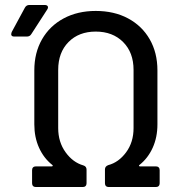

<svg xmlns="http://www.w3.org/2000/svg" viewBox="-20 -752 688 772"><path d="M109 -15V-68Q109 -75 113 -79Q117 -83 124 -83H188Q191 -83 192 -85Q193 -87 190 -89Q156 -116 137 -158Q118 -200 118 -252V-469Q118 -540 149 -594Q180 -648 236 -678Q292 -708 365 -708Q439 -708 495 -678Q551 -648 582 -594Q613 -540 613 -469V-252Q613 -200 594 -158Q575 -116 541 -89Q538 -87 539 -85Q540 -83 543 -83H607Q614 -83 618 -79Q622 -75 622 -68V-15Q622 -8 618 -4Q614 0 607 0H417Q410 0 406 -4Q402 -8 402 -15V-71Q402 -83 415 -88Q457 -99 487 -139.5Q517 -180 517 -237V-471Q517 -541 475 -583Q433 -625 365 -625Q297 -625 255.5 -583Q214 -541 214 -471V-237Q214 -181 243.5 -140Q273 -99 315 -87Q328 -83 328 -70V-15Q328 -8 324 -4Q320 0 313 0H124Q117 0 113 -4Q109 -8 109 -15ZM25 -615 27 -623 80 -721Q86 -732 98 -732H160Q166 -732 169.5 -729.5Q173 -727 173 -723Q173 -718 170 -714L106 -615Q100 -605 88 -605H37Q25 -605 25 -615Z"/></svg>

Font: Barlow_Medium_SS
Style: Regular
Weight: 500
Designer: Jeremy Tribby
Foundry: Jeremy Tribby
Version: Version 1.101 August 23, 2024